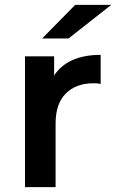

<svg xmlns="http://www.w3.org/2000/svg" viewBox="-20 -764 474 784"><path d="M82 0V-534H201V-387L187 -430Q211 -484 262.5 -512Q314 -540 391 -540V-421Q383 -423 376 -423.5Q369 -424 362 -424Q291 -424 249 -382.5Q207 -341 207 -259V0ZM152 -607 287 -744H434L260 -607Z"/></svg>

Font: MOST Montserrat SemiBold
Style: Regular
Weight: 600
Designer: Julieta Ulanovsky
Foundry: Julieta Ulanovsky
Version: Version 8.000;March 11, 2024;FontCreator 15.0.0.2926 64-bit